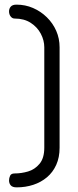

<svg xmlns="http://www.w3.org/2000/svg" viewBox="-20 -788 338 828"><path d="M52 20Q34 20 26.5 11.5Q19 3 19 -10Q19 -20 23.5 -30Q28 -40 43 -40Q72 -40 101 -48.5Q130 -57 150.5 -81.5Q171 -106 171 -151V-584Q171 -614 156 -642.5Q141 -671 112.5 -689.5Q84 -708 43 -708Q33 -708 26 -717Q19 -726 19 -739Q19 -751 26.5 -759.5Q34 -768 51 -768Q89 -768 122.5 -753.5Q156 -739 182 -713.5Q208 -688 222.5 -655Q237 -622 237 -584V-151Q237 -109 222.5 -77Q208 -45 182.5 -23.5Q157 -2 123.5 9Q90 20 52 20Z"/></svg>

Font: Dosis ExtraLight
Style: Regular
Weight: 400
Version: Version 3.001; ttfautohint (v1.8.2)